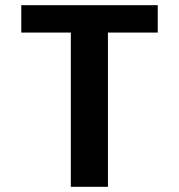

<svg xmlns="http://www.w3.org/2000/svg" viewBox="-20 -720 690 740"><path d="M253 0V-594.5H62V-700H588V-594.5H396V0Z"/></svg>

Font: Trispace Thin SemiBold
Style: Regular
Weight: 600
Version: Version 1.210